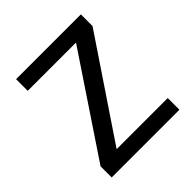

<svg xmlns="http://www.w3.org/2000/svg" viewBox="-153 -643 750 750"><g transform="rotate(-45 222.5 -268.0)"><path d="M414.6 0H40.5V-61.5L314.5 -471.2H47.9V-535.6H405.8V-471.2L132.3 -64.5H414.6Z"/></g></svg>

Font: Oxygen-Regular
Style: Regular
Weight: 400
Designer: Vernon Adams
Foundry: Vernon Adams
Version: Version Release 0.2.3 webfont; ttfautohint (v0.93.3-1d66) -l